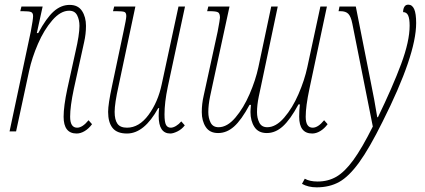

<svg xmlns="http://www.w3.org/2000/svg" viewBox="-20 -564 1822 824"><path d="M253 -63Q253 -108 269 -183L304 -342Q321 -415 321 -453Q321 -479 311 -498.5Q301 -518 277 -518Q240 -518 204.5 -477Q169 -436 143 -376Q117 -316 105 -260L49 0H21L112 -428Q122 -481 122 -495Q122 -508 114 -512Q106 -516 77 -516H67L72 -536H163L138 -422H144Q179 -487 210.5 -515Q242 -543 279 -543Q315 -543 332 -517Q349 -491 349 -453Q349 -418 341 -383Q333 -348 332 -342L297 -183Q281 -108 281 -63Q281 -16 311 -16Q334 -16 360 -48L375 -31Q361 -12 343.5 -1.5Q326 9 309 9Q253 9 253 -63Z M661 -66Q661 -86 663 -100H659Q599 9 525 9Q482 9 463 -15Q444 -39 444 -84Q444 -117 461 -196L510 -428Q522 -483 522 -495Q522 -509 514.5 -512.5Q507 -516 479 -516H465L470 -536H561L489 -196Q472 -120 472 -84Q472 -50 484 -33Q496 -16 525 -16Q577 -16 617.5 -71Q658 -126 674 -202L746 -536H774L700 -191Q686 -124 686 -73Q686 -40 692.5 -28Q699 -16 713 -16Q723 -16 735.5 -23.5Q748 -31 758 -43L773 -26Q760 -9 741.5 0Q723 9 711 9Q661 9 661 -66Z M1264 -63Q1264 -91 1267 -116H1261Q1226 -51 1194 -22Q1162 7 1125 7Q1089 7 1072 -19Q1055 -45 1055 -83Q1055 -94 1057 -114H1051Q1016 -49 984.5 -21Q953 7 916 7Q880 7 863 -19Q846 -45 846 -83Q846 -118 854 -153Q862 -188 863 -194L914 -428Q924 -481 924 -488Q924 -506 916 -511Q908 -516 879 -516H869L874 -536H965L891 -194Q889 -186 881.5 -149.5Q874 -113 874 -83Q874 -57 884 -37.5Q894 -18 918 -18Q955 -18 990 -59Q1025 -100 1051 -160Q1077 -220 1089 -276L1144 -536H1172L1100 -194Q1098 -186 1090.5 -149.5Q1083 -113 1083 -83Q1083 -57 1093 -37.5Q1103 -18 1127 -18Q1164 -18 1199.5 -59Q1235 -100 1261 -160Q1287 -220 1299 -276L1355 -536H1383L1308 -183Q1292 -108 1292 -63Q1292 -16 1322 -16Q1345 -16 1371 -48L1386 -31Q1372 -12 1354.5 -1.5Q1337 9 1320 9Q1264 9 1264 -63Z M1276 225 1288 203Q1309 215 1343 215Q1388 215 1423.5 194.5Q1459 174 1496 123.5Q1533 73 1580 -21L1492 -463Q1486 -493 1475 -504.5Q1464 -516 1441 -516H1433L1437 -536H1507L1571 -213Q1587 -136 1599 -61H1602Q1665 -191 1701.5 -289Q1738 -387 1738 -454Q1738 -484 1731.5 -498Q1725 -512 1710 -512Q1710 -526 1715.5 -535Q1721 -544 1732 -544Q1749 -544 1757.5 -525Q1766 -506 1766 -465Q1766 -328 1622 -42Q1565 73 1521 133.5Q1477 194 1435.5 217Q1394 240 1339 240Q1303 240 1276 225Z"/></svg>

Font: Noto Serif CondThin
Style: Italic
Weight: 250
Width: 3
Italic angle: -12°
Designer: Monotype Design Team
Foundry: Monotype Imaging Inc.
Version: Version 1.001